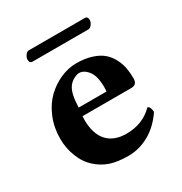

<svg xmlns="http://www.w3.org/2000/svg" viewBox="-146 -701 775 819"><g transform="rotate(-30 242.0 -291.5)"><path d="M374 -543H100.1Q85 -543 85 -561Q85 -570.8 92.8 -581.8Q100.6 -592.8 109.9 -592.8H386.2Q393.1 -592.8 396.5 -587.9Q399.9 -583 399.9 -576.2Q399.9 -565.4 392.1 -554.2Q384.3 -543 374 -543ZM171.9 -274.9H308.1Q310.1 -276.9 310.1 -295.9Q310.1 -350.1 290.3 -376Q270.5 -401.9 246.1 -401.9Q235.4 -401.9 219 -393.1Q202.6 -384.3 191.9 -368.2Q173.8 -340.8 171.9 -274.9ZM425.8 -128.9Q432.6 -128.9 436.8 -119.1Q440.9 -109.4 440.9 -98.1Q404.3 -44.4 355.7 -17.3Q307.1 9.8 253.9 9.8Q201.2 9.8 165.5 -2Q129.9 -14.2 101.1 -40Q69.8 -67.9 53.7 -110.4Q37.1 -152.3 37.1 -198.2Q37.1 -253.4 56.6 -300.8Q76.2 -348.1 107.7 -378.7Q139.2 -409.2 178.2 -426.5Q217.3 -443.8 256.8 -443.8Q299.3 -443.8 331.8 -433.3Q364.3 -422.9 383.8 -406Q403.3 -389.2 415.8 -365.2Q428.2 -341.3 432.6 -317.4Q437 -293.5 437 -266.1Q437 -234.9 408.2 -234.9H168Q168 -232.4 167.5 -227.5Q167 -222.7 167 -219.2Q167 -147.5 200 -111.8Q232.9 -76.2 293 -76.2Q374.5 -76.2 425.8 -128.9Z"/></g></svg>

Font: Linux Libertine G
Style: Bold
Weight: 700
Designer: Philipp H. Poll
Foundry: Philipp H. Poll
Version: Version 5.0.3